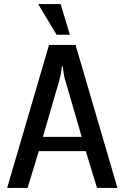

<svg xmlns="http://www.w3.org/2000/svg" viewBox="-20 -920 610 940"><path d="M15 0ZM455 0 400 -180H170L115 0H15L220 -700H350L555 0ZM190 -250H380L300 -525Q296 -536 294 -548.5Q292 -561 290 -572Q288 -584 287 -595H283Q282 -583 280 -571Q278 -560 275.5 -548Q273 -536 270 -525ZM277 -900 322 -750H257L167 -900Z"/></svg>

Font: Scada
Style: Regular
Weight: 400
Designer: Jovanny Lemonad
Foundry: Jovanny Lemonad
Version: Version 3.005; ttfautohint (v0.91) -l 8 -r 50 -G 200 -x 0 -w